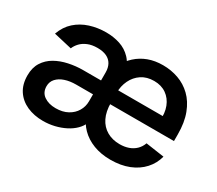

<svg xmlns="http://www.w3.org/2000/svg" viewBox="-107 -771 1128 1000"><g transform="rotate(30 457.0 -271.0)"><path d="M226.6 11.7Q172.9 11.7 130.1 -7.3Q87.4 -26.4 63 -63.2Q38.6 -100.1 38.6 -153.8Q38.6 -200.7 59.1 -232.9Q79.6 -265.1 113.8 -284.7Q147.9 -304.2 190.4 -313.2Q232.9 -322.3 276.9 -322.3H792L753.9 -293.5Q758.8 -341.3 744.4 -378.4Q730 -415.5 699.5 -437Q668.9 -458.5 625.5 -458.5Q581.5 -458.5 550.5 -437.7Q519.5 -417 502.9 -382.3Q486.3 -347.7 486.3 -306.6V-249.5Q486.3 -194.8 504.6 -158Q522.9 -121.1 556.2 -102.1Q589.4 -83 632.8 -83Q662.1 -83 685.8 -91.3Q709.5 -99.6 726.8 -116.2Q744.1 -132.8 752.9 -157.2L863.8 -141.1Q852.1 -95.7 820.8 -61.3Q789.6 -26.9 741.7 -7.8Q693.8 11.2 631.8 11.2Q575.2 11.2 529.5 -6.3Q483.9 -23.9 452.9 -55.4Q421.9 -86.9 407.7 -129.4L418.9 -431.6Q438.5 -469.2 468.3 -496.3Q498 -523.4 537.1 -538.1Q576.2 -552.7 625 -552.7Q673.3 -552.7 717.5 -537.1Q761.7 -521.5 796.1 -488.3Q830.6 -455.1 850.6 -402.8Q870.6 -350.6 870.6 -277.8V-238.8H282.7Q245.1 -238.8 216.1 -229Q187 -219.2 169.9 -200.4Q152.8 -181.6 152.8 -154.8Q152.8 -117.2 180.7 -97.9Q208.5 -78.6 250.5 -78.6Q292.5 -78.6 322.3 -95Q352.1 -111.3 367.9 -138.2Q383.8 -165 383.8 -196.3V-370.1Q383.8 -398.4 372.6 -418.7Q361.3 -439 339.1 -449.5Q316.9 -460 284.2 -460Q250.5 -460 226.1 -449.7Q201.7 -439.5 186.3 -423.1Q170.9 -406.7 163.6 -388.2L54.2 -413.6Q71.8 -462.4 106 -492.9Q140.1 -523.4 186 -538.1Q231.9 -552.7 283.2 -552.7Q327.1 -552.7 366.2 -540Q405.3 -527.3 433.8 -497.3Q462.4 -467.3 474.1 -415.5L461.4 -97.7H435.5Q426.3 -73.7 405.8 -53.5Q385.3 -33.2 356.9 -18.8Q328.6 -4.4 295.2 3.7Q261.7 11.7 226.6 11.7Z"/></g></svg>

Font: Inter Cardless
Style: Medium
Weight: 500
Designer: Rasmus Andersson
Foundry: rsms
Version: Version 4.001;git-9221beed3